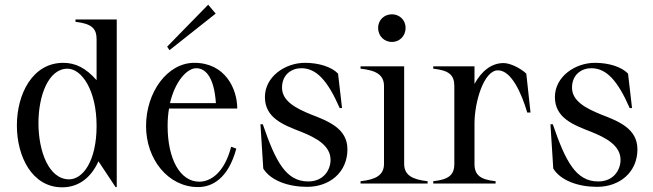

<svg xmlns="http://www.w3.org/2000/svg" viewBox="-20 -783 2785 819"><path d="M245 16C309 16 365 -18 400 -95L473 15H478V-700H302V-690C368 -682 392 -664 392 -616V-441C347 -492 303 -515 250 -515C118 -515 52 -381 52 -248C52 -115 117 16 245 16ZM275 -18C188 -18 144 -138 144 -258C144 -374 186 -490 268 -490C328 -490 392 -399 392 -246C392 -95 333 -18 275 -18Z M825 15C883 15 953 -19 988 -149L966 -157C937 -45 878 -8 830 -8C749 -8 695 -103 695 -246C695 -273 697 -297 701 -320H992C992 -405 940 -515 809 -515C694 -515 603 -390 603 -245C603 -104 697 15 825 15ZM900 -725 868 -763 693 -584 703 -569ZM705 -343C727 -437 778 -492 817 -492C854 -492 893 -459 901 -343Z M1290 14C1386 14 1462 -48 1462 -146C1462 -235 1381 -266 1306 -295C1242 -321 1183 -352 1183 -409C1183 -467 1226 -492 1265 -492C1329 -492 1377 -441 1429 -322H1439L1422 -469C1394 -498 1340 -515 1281 -515C1196 -515 1110 -456 1110 -369C1110 -279 1190 -250 1264 -221C1329 -195 1390 -162 1390 -101C1390 -59 1361 -9 1295 -9C1200 -9 1156 -93 1101 -253H1091L1103 -64C1135 -12 1211 14 1290 14Z M1518 -10V0H1804V-10C1739 -17 1704 -36 1704 -84V-500H1518V-490C1584 -483 1618 -464 1618 -416V-84C1618 -36 1583 -17 1518 -10ZM1710 -664C1710 -700 1682 -722 1652 -722C1621 -722 1593 -700 1593 -664C1593 -627 1621 -604 1652 -604C1682 -604 1710 -627 1710 -664Z M2004 -84V-255C2004 -349 2044 -483 2104 -483C2162 -483 2205 -384 2229 -303H2243L2225 -469C2197 -495 2154 -514 2128 -514C2075 -514 2033 -478 2004 -425V-500H1828V-490C1894 -483 1918 -464 1918 -416V-84C1918 -36 1893 -17 1828 -10V0H2094V-10C2029 -17 2004 -36 2004 -84Z M2527 14C2623 14 2699 -48 2699 -146C2699 -235 2618 -266 2543 -295C2479 -321 2420 -352 2420 -409C2420 -467 2463 -492 2502 -492C2566 -492 2614 -441 2666 -322H2676L2659 -469C2631 -498 2577 -515 2518 -515C2433 -515 2347 -456 2347 -369C2347 -279 2427 -250 2501 -221C2566 -195 2627 -162 2627 -101C2627 -59 2598 -9 2532 -9C2437 -9 2393 -93 2338 -253H2328L2340 -64C2372 -12 2448 14 2527 14Z"/></svg>

Font: Sprat Condesed
Style: Regular
Weight: 400
Width: 3
Designer: Ethan Nakache
Foundry: Collletttivo
Version: Version 2.000;Glyphs 3.2 (3217)